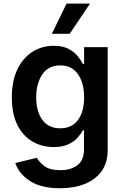

<svg xmlns="http://www.w3.org/2000/svg" viewBox="-20 -799 665 1033"><path d="M303.3 213.8Q199.2 213.8 139.7 173.8Q80.3 133.9 62.5 78.1L178.3 50.1Q190 72.4 218.8 94.5Q247.5 116.5 305.4 116.5Q360.4 116.5 396.1 90.2Q431.8 63.9 431.8 5.3V-98H425.4Q415.5 -78.1 396.5 -57.2Q377.5 -36.2 346.4 -22Q315.3 -7.8 268.5 -7.8Q205.6 -7.8 154.7 -37.5Q103.7 -67.1 73.7 -126.4Q43.7 -185.7 43.7 -274.5Q43.7 -364.3 73.7 -426.3Q103.7 -488.3 154.8 -520.4Q206 -552.6 268.8 -552.6Q317.1 -552.6 348.2 -536.4Q379.3 -520.2 397.5 -497.7Q415.8 -475.1 425.4 -455.3H432.5V-545.5H559.3V8.9Q559.3 77.4 525.9 123Q492.5 168.7 434.8 191.2Q377.1 213.8 303.3 213.8ZM304.3 -108.7Q365.8 -108.7 399.1 -152.9Q432.5 -197.1 432.5 -275.2Q432.5 -352.6 399.5 -399.9Q366.5 -447.1 304.3 -447.1Q240.1 -447.1 207.4 -398.3Q174.7 -349.4 174.7 -275.2Q174.7 -199.9 207.7 -154.3Q240.8 -108.7 304.3 -108.7ZM258.9 -617.2 338.1 -779.5H464.1L355.1 -617.2Z"/></svg>

Font: Inter UI Semi Bold
Style: Regular
Weight: 600
Designer: Rasmus Andersson
Foundry: rsms
Version: 3.2;8d6f07862